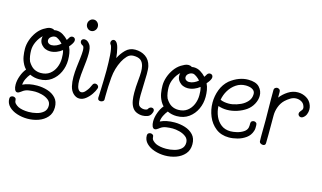

<svg xmlns="http://www.w3.org/2000/svg" viewBox="-101 -941 2580 1540"><g transform="rotate(15 1189.0 -171.0)"><path d="M201 282Q156 282 114.5 268.5Q73 255 46.5 228.5Q20 202 20 164Q20 151 28 145Q36 139 46 139Q56 139 64 145Q72 151 72 164Q72 180 83.5 191.5Q95 203 110 211Q124 218 147 222.5Q170 227 196 227Q230 227 263.5 218.5Q297 210 319 190.5Q341 171 341 138Q341 108 318 90Q295 72 263.5 64Q232 56 207 56Q182 56 154 60Q126 64 105 80L97 86Q90 91 83 95Q76 99 68 99Q55 99 47 82Q40 65 40 41Q40 6 54.5 -33Q69 -72 90 -96Q77 -109 65 -130V-131Q49 -160 43.5 -192.5Q38 -225 38 -256Q38 -291 50.5 -327.5Q63 -364 85.5 -395.5Q108 -427 138 -446Q151 -454 166.5 -461.5Q182 -469 198 -469Q206 -469 213 -467Q220 -465 227 -460Q232 -461 236.5 -461.5Q241 -462 245 -462Q274 -462 299.5 -446.5Q325 -431 344 -410Q349 -416 352 -422Q355 -428 358 -432Q367 -447 383 -447Q393 -447 400 -440.5Q407 -434 407 -423Q407 -417 406 -414Q403 -403 394.5 -390Q386 -377 375 -365Q387 -340 391.5 -312.5Q396 -285 396 -257Q396 -203 374 -155.5Q352 -108 310.5 -78Q269 -48 210 -48Q169 -48 133 -65Q117 -46 105 -21.5Q93 3 91 29Q141 5 210 5Q255 5 296.5 18Q338 31 365 60Q392 89 392 138Q392 187 364 219Q336 251 292.5 266.5Q249 282 201 282ZM236 -338Q256 -338 276.5 -347.5Q297 -357 311 -370Q298 -385 279.5 -398Q261 -411 249 -411Q230 -411 214 -398Q199 -386 199 -368Q199 -359 205 -351Q217 -338 236 -338ZM210 -100Q254 -100 283.5 -122Q313 -144 328.5 -180Q344 -216 344 -257Q344 -274 342.5 -291Q341 -308 336 -324Q317 -308 290.5 -297.5Q264 -287 237 -287Q217 -287 198.5 -294.5Q180 -302 166 -318Q156 -329 151.5 -341.5Q147 -354 147 -367Q147 -379 150 -389Q123 -364 106 -328Q89 -292 89 -256Q89 -234 92.5 -210Q96 -186 105 -165Q128 -128 153.5 -114Q179 -100 210 -100Z M513 -530Q494 -530 481 -544Q468 -558 468 -577Q468 -596 481 -610Q494 -624 513 -624Q531 -624 544 -610Q557 -596 557 -577Q557 -558 544 -544Q531 -530 513 -530ZM561 18Q534 18 510 -5Q488 -27 480 -62Q472 -97 472 -138Q472 -178 477 -220Q482 -262 486.5 -298.5Q491 -335 491 -359Q491 -389 482 -398Q456 -410 456 -430Q456 -440 463.5 -446Q471 -452 481 -452Q495 -452 506 -444Q517 -436 524 -426Q535 -412 538.5 -392Q542 -372 542 -349Q542 -321 539 -288.5Q536 -256 532 -224Q529 -196 526.5 -170.5Q524 -145 524 -122Q524 -95 529 -74Q534 -53 546 -42Q553 -35 563 -35Q581 -35 597.5 -54Q614 -73 621 -86Q625 -93 628 -100.5Q631 -108 635 -115Q642 -131 658 -131Q668 -131 676.5 -124Q685 -117 685 -106Q685 -103 683 -97Q676 -75 657.5 -48Q639 -21 614 -1.5Q589 18 561 18Z M1086 19Q1061 19 1037.5 9Q1014 -1 1000 -24Q986 -47 981 -77.5Q976 -108 976 -142Q976 -191 981 -239Q986 -287 986 -318Q986 -343 981 -365Q973 -397 953 -411.5Q933 -426 895 -426Q864 -426 843 -403.5Q822 -381 808 -354Q774 -289 767 -211Q760 -133 760 -59V-25Q760 -17 751 -11Q742 -5 731 -5Q722 -5 715 -10.5Q708 -16 708 -30Q708 -34 708.5 -37.5Q709 -41 709 -44Q710 -61 711 -94Q712 -127 713.5 -169.5Q715 -212 715 -256Q715 -324 711 -382Q707 -440 696 -462Q687 -470 687 -482Q687 -492 693.5 -500Q700 -508 710 -508Q713 -508 717 -507Q721 -506 725 -503Q742 -491 751.5 -453Q761 -415 765 -372Q785 -413 817 -445Q849 -477 895 -477Q945 -477 981.5 -452Q1018 -427 1030 -377Q1033 -364 1034 -347.5Q1035 -331 1035 -311Q1035 -271 1032.5 -223.5Q1030 -176 1030 -135Q1030 -106 1032.5 -84Q1035 -62 1042 -52Q1049 -43 1061.5 -38Q1074 -33 1087 -33Q1104 -33 1114 -41Q1119 -52 1127 -57Q1135 -62 1143 -62Q1152 -62 1158.5 -56.5Q1165 -51 1165 -40Q1165 -31 1157 -15Q1147 5 1126.5 12Q1106 19 1086 19Z M1343 282Q1298 282 1256.5 268.5Q1215 255 1188.5 228.5Q1162 202 1162 164Q1162 151 1170 145Q1178 139 1188 139Q1198 139 1206 145Q1214 151 1214 164Q1214 180 1225.5 191.5Q1237 203 1252 211Q1266 218 1289 222.5Q1312 227 1338 227Q1372 227 1405.5 218.5Q1439 210 1461 190.5Q1483 171 1483 138Q1483 108 1460 90Q1437 72 1405.5 64Q1374 56 1349 56Q1324 56 1296 60Q1268 64 1247 80L1239 86Q1232 91 1225 95Q1218 99 1210 99Q1197 99 1189 82Q1182 65 1182 41Q1182 6 1196.5 -33Q1211 -72 1232 -96Q1219 -109 1207 -130V-131Q1191 -160 1185.5 -192.5Q1180 -225 1180 -256Q1180 -291 1192.5 -327.5Q1205 -364 1227.5 -395.5Q1250 -427 1280 -446Q1293 -454 1308.5 -461.5Q1324 -469 1340 -469Q1348 -469 1355 -467Q1362 -465 1369 -460Q1374 -461 1378.5 -461.5Q1383 -462 1387 -462Q1416 -462 1441.5 -446.5Q1467 -431 1486 -410Q1491 -416 1494 -422Q1497 -428 1500 -432Q1509 -447 1525 -447Q1535 -447 1542 -440.5Q1549 -434 1549 -423Q1549 -417 1548 -414Q1545 -403 1536.5 -390Q1528 -377 1517 -365Q1529 -340 1533.5 -312.5Q1538 -285 1538 -257Q1538 -203 1516 -155.5Q1494 -108 1452.5 -78Q1411 -48 1352 -48Q1311 -48 1275 -65Q1259 -46 1247 -21.5Q1235 3 1233 29Q1283 5 1352 5Q1397 5 1438.5 18Q1480 31 1507 60Q1534 89 1534 138Q1534 187 1506 219Q1478 251 1434.5 266.5Q1391 282 1343 282ZM1378 -338Q1398 -338 1418.5 -347.5Q1439 -357 1453 -370Q1440 -385 1421.5 -398Q1403 -411 1391 -411Q1372 -411 1356 -398Q1341 -386 1341 -368Q1341 -359 1347 -351Q1359 -338 1378 -338ZM1352 -100Q1396 -100 1425.5 -122Q1455 -144 1470.5 -180Q1486 -216 1486 -257Q1486 -274 1484.5 -291Q1483 -308 1478 -324Q1459 -308 1432.5 -297.5Q1406 -287 1379 -287Q1359 -287 1340.5 -294.5Q1322 -302 1308 -318Q1298 -329 1293.5 -341.5Q1289 -354 1289 -367Q1289 -379 1292 -389Q1265 -364 1248 -328Q1231 -292 1231 -256Q1231 -234 1234.5 -210Q1238 -186 1247 -165Q1270 -128 1295.5 -114Q1321 -100 1352 -100Z M1801 9Q1737 9 1692.5 -25.5Q1648 -60 1625.5 -114.5Q1603 -169 1603 -228Q1603 -283 1622.5 -334.5Q1642 -386 1682 -421Q1720 -451 1758 -465Q1796 -479 1833 -479Q1898 -479 1926.5 -448.5Q1955 -418 1955 -377Q1955 -343 1936.5 -308.5Q1918 -274 1886 -251Q1853 -228 1811.5 -214.5Q1770 -201 1728 -201Q1691 -201 1656 -213Q1658 -168 1675 -129Q1692 -90 1723.5 -66Q1755 -42 1801 -42Q1824 -42 1853.5 -49Q1883 -56 1907 -71.5Q1931 -87 1936 -110Q1938 -117 1938 -127Q1938 -137 1938 -144Q1938 -157 1946 -163Q1954 -169 1964 -169Q1973 -169 1981 -163Q1989 -157 1989 -144Q1989 -130 1989 -118.5Q1989 -107 1984 -93Q1972 -56 1941 -33.5Q1910 -11 1872.5 -1Q1835 9 1801 9ZM1729 -253Q1747 -253 1762 -256Q1795 -262 1827.5 -277Q1860 -292 1882 -317.5Q1904 -343 1904 -378Q1904 -400 1888 -412Q1872 -424 1850 -427Q1844 -428 1838 -428.5Q1832 -429 1826 -429Q1782 -429 1747 -405.5Q1712 -382 1689.5 -345Q1667 -308 1660 -266Q1675 -259 1693 -256Q1711 -253 1729 -253Z M2081 -4Q2071 -4 2061.5 -9.5Q2052 -15 2051 -24Q2050 -41 2050 -56.5Q2050 -72 2050 -85Q2050 -113 2050.5 -139.5Q2051 -166 2051 -201Q2051 -245 2050 -288Q2049 -331 2049 -374V-450Q2049 -463 2057.5 -469.5Q2066 -476 2075 -476Q2084 -476 2092.5 -469.5Q2101 -463 2101 -450V-402Q2126 -435 2164 -459.5Q2202 -484 2245 -484Q2283 -484 2316 -464.5Q2349 -445 2362 -408Q2368 -392 2368 -373Q2368 -353 2360 -333.5Q2352 -314 2334 -302Q2326 -297 2318 -297Q2308 -297 2300.5 -304Q2293 -311 2293 -321Q2293 -332 2301 -341Q2309 -350 2313.5 -357Q2318 -364 2318 -372Q2318 -381 2314 -390Q2307 -411 2287.5 -422Q2268 -433 2245 -433Q2220 -433 2197 -419Q2174 -405 2156 -388Q2130 -363 2116.5 -327Q2103 -291 2103 -255V-170Q2103 -133 2103 -97Q2103 -61 2102 -24Q2102 -13 2095.5 -8.5Q2089 -4 2081 -4Z"/></g></svg>

Font: Twinkle Star
Style: Regular
Weight: 400
Designer: Robert E. Leuschke
Foundry: Robert E. Leuschke
Version: Version 2.010; ttfautohint (v1.8.3)